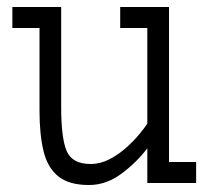

<svg xmlns="http://www.w3.org/2000/svg" viewBox="-20 -527 601 553"><path d="M236.3 5.9Q179.2 5.9 148.2 -18.8Q117.2 -43.5 105.5 -91.3Q93.8 -139.2 93.8 -208V-446.3H15.6V-506.8H156.2V-218.8Q156.2 -128.9 172.1 -91.8Q188 -54.7 241.2 -54.7Q269 -54.7 295.4 -68.4Q321.8 -82 344 -102.1Q366.2 -122.1 381.8 -141.1Q397.5 -160.2 404.3 -170.9V-446.3H326.2V-506.8H466.8V-60.5H544.9V0H404.3V-100.1Q374.5 -60.1 330.3 -27.1Q286.1 5.9 236.3 5.9Z"/></svg>

Font: Kay Pho Du
Style: Regular
Weight: 400
Designer: Victor Gaultney, Khu Oo Reh
Foundry: SIL International
Version: Version 3.000